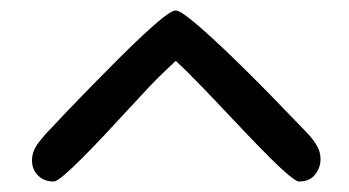

<svg xmlns="http://www.w3.org/2000/svg" viewBox="-20 -771 666 366"><path d="M315 -751Q322 -751 341 -736Q360 -721 385 -698Q410 -675 438.5 -647Q467 -619 492.5 -593Q518 -567 538 -546Q558 -525 567 -516Q578 -504 584.5 -492.5Q591 -481 591 -468Q591 -451 580.5 -438Q570 -425 550 -425Q545 -425 530 -437.5Q515 -450 495 -470Q475 -490 451.5 -514.5Q428 -539 406 -562.5Q384 -586 365 -605.5Q346 -625 335 -636L315 -655L295 -636Q283 -625 264.5 -605.5Q246 -586 224.5 -562.5Q203 -539 180 -514.5Q157 -490 137 -470Q117 -450 102.5 -437.5Q88 -425 82 -425Q64 -425 52.5 -436.5Q41 -448 41 -465Q41 -482 52 -497Q63 -512 76 -525Q88 -538 109 -560Q130 -582 154.5 -607Q179 -632 204.5 -657.5Q230 -683 252.5 -704Q275 -725 291.5 -738Q308 -751 315 -751Z"/></svg>

Font: Sniglet
Style: Regular
Weight: 400
Designer: Haley Fiege
Foundry: Haley Fiege, Pablo Impallari, Brenda Gallo
Version: Version 2.000; ttfautohint (v0.95) -l 8 -r 50 -G 200 -x 14 -